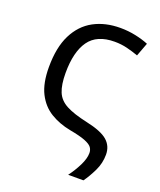

<svg xmlns="http://www.w3.org/2000/svg" viewBox="-138 -631 757 911"><g transform="rotate(20 241.0 -175.0)"><path d="M312 -544.9Q351.6 -544.9 389.4 -536.9Q427.2 -528.8 455.1 -517.1L429.7 -449.2Q402.8 -459 372.3 -466.6Q341.8 -474.1 308.6 -474.1Q219.2 -474.1 179.4 -418Q139.6 -361.8 139.6 -255.4Q139.6 -195.8 154.1 -160.6Q168.5 -125.5 206.3 -105.5Q244.1 -85.4 313.5 -70.3Q390.6 -53.7 421.6 -26.6Q452.6 0.5 452.6 43.9Q452.6 86.9 433.8 126Q415 165 393.6 194.8H316.4Q340.3 163.1 358.2 127.2Q376 91.3 376 63.5Q376 47.9 367.2 35.6Q358.4 23.4 332 12.9Q305.7 2.4 252.9 -7.3Q196.3 -18.1 151.6 -45.2Q106.9 -72.3 81.3 -122.8Q55.7 -173.3 55.7 -254.4Q55.7 -354 87.9 -418.2Q120.1 -482.4 177.7 -513.7Q235.4 -544.9 312 -544.9Z"/></g></svg>

Font: Open Sans
Style: Regular
Weight: 400
Designer: Monotype Design Team
Foundry: Monotype Imaging Inc.
Version: Version 3.000; ttfautohint (v1.8.4)